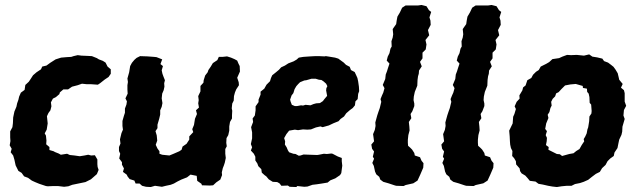

<svg xmlns="http://www.w3.org/2000/svg" viewBox="-20 -735 2567 773"><path d="M172 15 165 14 138 5 121 -2 108 -8 93 -19 77 -25 67 -39 54 -47 43 -69 41 -78 38 -92 33 -109 23 -122 27 -136 19 -150 22 -167 21 -182V-206L30 -223L32 -239L33 -262L38 -286L46 -305L49 -319L54 -333L57 -346L64 -362L79 -373L82 -393L96 -406L104 -418L113 -432L127 -444L145 -456L150 -467L167 -471L182 -482L204 -496L226 -503L249 -505L267 -506L276 -509L293 -513L308 -511L332 -510L350 -509L370 -501L378 -496L394 -490L405 -483L413 -467L426 -456V-438L417 -425L402 -415L383 -400L374 -394L346 -396H329L310 -398L293 -392L270 -386L254 -375H235L221 -363L219 -356L205 -344L193 -338L185 -323L187 -307L183 -291L175 -280L169 -267L172 -238L168 -213L160 -198L165 -189L167 -169L166 -154L179 -143V-131L196 -126L201 -123L216 -117L225 -112L250 -116L261 -111L280 -109L301 -106L320 -109L335 -112L347 -109L362 -110L372 -93V-74L373 -63L377 -51L370 -34L346 -13L324 -2L300 3L271 9L255 15L238 17L213 14H196Z M587 18 568 17 552 13 542 4H526L521 -8L502 -14L494 -24L490 -32L475 -43L479 -57L471 -72V-82L460 -97L464 -116L459 -127V-143L465 -157L463 -174L469 -199L475 -213L473 -228V-248L479 -269L483 -281V-298L489 -314L491 -327L485 -339L494 -358L493 -374V-392L495 -405L493 -419L500 -444L504 -469L511 -482L521 -494L530 -502L544 -509L573 -508L587 -507L600 -506L610 -505L633 -496L626 -477L636 -469L631 -452L634 -438L638 -427L644 -412L641 -400L642 -386L639 -372L633 -358L631 -339L634 -320L631 -305L625 -291V-274L621 -257L614 -233V-219L606 -207L611 -190L613 -169L607 -152L614 -137L622 -126V-116L633 -112L662 -109L679 -116L702 -126L711 -132L715 -145L731 -156L742 -173V-186L758 -203L754 -215L761 -232L765 -257L773 -276L769 -291L781 -302L778 -319L780 -332L778 -348L787 -367V-389L799 -402L800 -412L806 -431L816 -444L819 -453L828 -466L837 -481L855 -493L861 -506H876L894 -508L910 -503L924 -497L935 -491L940 -479L945 -469L946 -447L935 -422L941 -404L942 -392L931 -375L926 -363L922 -348L921 -330L915 -318L913 -299L915 -289L914 -270V-258L906 -244L903 -226V-209L899 -191L892 -179L891 -160L893 -146L887 -135V-116L889 -99L885 -80L881 -68L877 -58L873 -41L874 -30L867 -12L851 -1L838 11L825 12L793 11L791 5L774 -7L772 -27L747 -32L733 -21L710 -12L694 -4L680 4L667 9L648 13L632 17L604 13Z M1146 17 1139 12 1113 13 1105 3 1096 -2 1078 -3 1062 -13 1052 -25 1045 -30 1034 -40 1032 -54 1020 -66 1016 -77 1008 -89V-104L1002 -116L990 -129L995 -142L990 -155L995 -178V-202L991 -223L999 -244L997 -258L1006 -270L1009 -291V-307L1021 -324V-334L1029 -354V-366L1044 -378L1053 -394L1067 -408L1071 -421L1076 -432L1091 -444L1103 -454L1112 -464L1127 -471L1141 -480L1162 -488L1174 -495L1183 -503L1201 -506L1230 -508L1249 -509H1265L1286 -508L1292 -509L1305 -507L1329 -503L1342 -499L1353 -491L1364 -483L1373 -474L1388 -466L1393 -453L1408 -445L1415 -430L1419 -421L1422 -407L1425 -386L1426 -368L1422 -357L1420 -336L1411 -327L1409 -311L1400 -300L1389 -292L1374 -279L1365 -266L1351 -256L1343 -247L1323 -239L1304 -230L1279 -223L1270 -226L1252 -222L1232 -214L1217 -213L1200 -214L1180 -211L1167 -213L1144 -209L1133 -195L1124 -179L1128 -166L1127 -153L1134 -142L1139 -130L1144 -122L1161 -116L1170 -115L1183 -108L1190 -109L1202 -113L1228 -112L1257 -111L1264 -112L1284 -116L1296 -115L1314 -117L1319 -116L1340 -105L1356 -99V-86L1358 -68L1354 -38L1349 -30L1330 -17L1310 -9L1299 0L1275 4L1255 7L1238 9L1218 16L1205 17L1177 14L1173 18ZM1167 -308H1176L1192 -311L1200 -310L1210 -313L1230 -311L1242 -316L1253 -319L1268 -320L1280 -328L1286 -336L1297 -349L1293 -371L1294 -380L1298 -388L1293 -398L1283 -407L1274 -413L1264 -414L1251 -418H1234L1213 -412L1205 -411L1188 -404L1180 -396L1173 -388L1166 -376L1161 -360L1154 -351L1148 -334L1150 -326L1155 -313Z M1575 13 1568 11 1544 3 1523 -3 1511 -12 1507 -23 1495 -33 1490 -44 1485 -67 1479 -79 1486 -96 1481 -104 1486 -125 1478 -136 1475 -153 1486 -166 1482 -195 1489 -212 1492 -228 1491 -242 1499 -271 1504 -286 1509 -300 1515 -325 1512 -336 1518 -351 1523 -362 1528 -380 1521 -393 1531 -417 1533 -435 1538 -448 1542 -461 1548 -479 1537 -491 1541 -507 1548 -521 1552 -539 1557 -548 1556 -569 1561 -584 1563 -597 1561 -618 1575 -638 1577 -652 1580 -668 1590 -685 1599 -704 1613 -713H1634H1663L1677 -715L1697 -710L1707 -694L1716 -687L1709 -665L1713 -652L1714 -635L1703 -614L1708 -593L1693 -574L1697 -556L1694 -536L1681 -523V-500L1671 -486L1678 -468L1667 -451L1666 -438L1663 -428L1661 -413L1660 -390L1650 -365L1646 -346L1645 -332L1648 -318V-308L1640 -287L1633 -276L1636 -259L1626 -244L1628 -226L1629 -210L1624 -191L1622 -172V-160L1623 -148L1631 -141L1639 -133L1648 -119L1650 -109L1671 -102L1677 -88L1685 -78L1684 -60L1672 -32L1661 -8L1644 3L1613 10L1605 14Z M1857 13 1850 11 1826 3 1805 -3 1793 -12 1789 -23 1777 -33 1772 -44 1767 -67 1761 -79 1768 -96 1763 -104 1768 -125 1760 -136 1757 -153 1768 -166 1764 -195 1771 -212 1774 -228 1773 -242 1781 -271 1786 -286 1791 -300 1797 -325 1794 -336 1800 -351 1805 -362 1810 -380 1803 -393 1813 -417 1815 -435 1820 -448 1824 -461 1830 -479 1819 -491 1823 -507 1830 -521 1834 -539 1839 -548 1838 -569 1843 -584 1845 -597 1843 -618 1857 -638 1859 -652 1862 -668 1872 -685 1881 -704 1895 -713H1916H1945L1959 -715L1979 -710L1989 -694L1998 -687L1991 -665L1995 -652L1996 -635L1985 -614L1990 -593L1975 -574L1979 -556L1976 -536L1963 -523V-500L1953 -486L1960 -468L1949 -451L1948 -438L1945 -428L1943 -413L1942 -390L1932 -365L1928 -346L1927 -332L1930 -318V-308L1922 -287L1915 -276L1918 -259L1908 -244L1910 -226L1911 -210L1906 -191L1904 -172V-160L1905 -148L1913 -141L1921 -133L1930 -119L1932 -109L1953 -102L1959 -88L1967 -78L1966 -60L1954 -32L1943 -8L1926 3L1895 10L1887 14Z M2222 18 2204 16 2187 13 2165 8 2148 5 2136 -4 2113 -7 2104 -18 2095 -28 2080 -37 2074 -46 2072 -57 2058 -73 2057 -86 2050 -98 2042 -107 2043 -127 2037 -139 2034 -153 2033 -166 2032 -186 2030 -209 2044 -238 2046 -265 2051 -276 2057 -296 2052 -307 2060 -325 2072 -338 2071 -351 2083 -371 2086 -383 2096 -391 2103 -412 2119 -421 2126 -434 2138 -446 2149 -453 2157 -467 2179 -478 2191 -485 2204 -497 2231 -501 2244 -507 2263 -514 2279 -513 2302 -514 2331 -511 2352 -516 2365 -507 2384 -504 2405 -499 2412 -489 2428 -483 2440 -474 2450 -466 2458 -455 2467 -440 2471 -423 2473 -414 2487 -397 2480 -382 2492 -372 2495 -360V-326L2501 -309L2492 -292L2490 -270L2495 -256L2486 -225L2485 -205L2482 -192L2473 -173L2470 -159L2466 -139L2454 -121L2451 -107L2437 -97L2426 -86L2418 -71L2404 -58L2395 -43L2379 -35L2363 -23L2348 -11L2330 -3L2315 2L2295 6L2281 13H2262L2241 15ZM2243 -107 2272 -115 2289 -118 2300 -127 2313 -135 2322 -151 2332 -166 2330 -175 2336 -185 2342 -198 2345 -214 2348 -222 2352 -247 2353 -266 2361 -278 2362 -288 2360 -314 2354 -321 2353 -344 2350 -358 2344 -365 2343 -378 2327 -381 2326 -389 2298 -397 2276 -395 2255 -391 2240 -376 2229 -364 2219 -359 2215 -347 2205 -337 2199 -325 2201 -310 2196 -300 2192 -284 2185 -273 2188 -260 2179 -238 2175 -216 2182 -207 2177 -191 2182 -180 2181 -166 2178 -151 2189 -143 2188 -132 2210 -121 2222 -115 2234 -114Z"/></svg>

Font: Winky Rough SemiBold
Style: Italic
Weight: 600
Italic angle: -8.97852°
Designer: Simon Atzbach
Foundry: typofactur
Version: Version 1.206; ttfautohint (v1.8.4.7-5d5b)